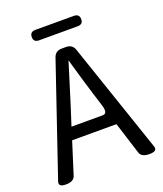

<svg xmlns="http://www.w3.org/2000/svg" viewBox="-159 -988 924 1091"><g transform="rotate(-20 303.5 -442.5)"><path d="M227 -410 191 -298H380Q413 -298 395 -354Q378 -410 370 -434Q348 -503 304 -658Q273 -556 227 -410ZM13 -31 240 -698Q252 -734 290 -734H317Q355 -734 367 -698L594 -31Q604 0 555 0Q506 0 497 -31L436 -224H168L107 -31Q97 0 50 0Q3 0 13 -31ZM186 -822Q153 -822 153 -853Q153 -885 186 -885H419Q452 -885 452 -853Q452 -822 419 -822Z"/></g></svg>

Font: Swei Gothic CJK TC Regular
Style: Regular
Weight: 400
Version: Version 2.129